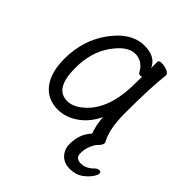

<svg xmlns="http://www.w3.org/2000/svg" viewBox="-183 -609 907 907"><g transform="rotate(45 270.5 -155.0)"><path d="M342 93Q342 26 383 -17Q369 -51 364 -108Q336 -49 288 -15.5Q240 18 187 18Q119 18 79.5 -32Q40 -82 40 -175Q40 -299 109 -392.5Q178 -486 265 -486Q338 -486 361 -433V-475Q361 -485 380 -485Q399 -485 417 -477.5Q435 -470 435 -458Q424 -368 424 -195Q424 -89 455 -34Q457 -30 457 -25Q457 -23 455 -18Q453 -13 446.5 -5Q440 3 435 7Q409 44 409 88Q409 121 444 121Q478 121 506 93Q517 81 529 81Q541 81 541 92Q541 103 526.5 123Q512 143 487.5 159.5Q463 176 425 176Q387 176 364.5 152Q342 128 342 93ZM190 -42Q228 -42 265 -73Q359 -149 359 -330Q359 -355 360 -374Q357 -371 349 -371Q342 -371 338 -376Q311 -428 260 -428Q209 -428 158 -356.5Q107 -285 107 -180Q107 -42 190 -42Z"/></g></svg>

Font: Moon Stars Kai HW
Style: Regular
Weight: 400
Designer: GuiWonder
Version: Version 1.101